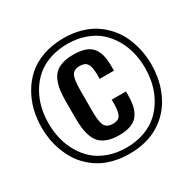

<svg xmlns="http://www.w3.org/2000/svg" viewBox="-181 -1020 1224 1217"><g transform="rotate(-30 431.0 -411.5)"><path d="M29.3 -411.6Q29.3 -474.6 43.5 -533.9Q57.6 -593.3 88.9 -648.2Q120.1 -703.1 166 -744.1Q211.9 -785.2 280 -809.6Q348.1 -834 431.2 -834Q500.5 -834 559.8 -816.9Q619.1 -799.8 662.4 -769.5Q705.6 -739.3 738.8 -699.2Q772 -659.2 792.2 -611.6Q812.5 -564 822.5 -513.9Q832.5 -463.9 832.5 -411.6Q832.5 -367.2 825.4 -324Q818.4 -280.8 803 -238.8Q787.6 -196.8 764.9 -159.9Q742.2 -123 709.2 -91.6Q676.3 -60.1 636 -37.4Q595.7 -14.6 543.5 -2Q491.2 10.7 431.2 10.7Q371.6 10.7 319.1 -2Q266.6 -14.6 226.3 -37.4Q186 -60.1 153.1 -91.6Q120.1 -123 97.4 -160.2Q74.7 -197.3 59.1 -239.3Q43.5 -281.2 36.4 -324.2Q29.3 -367.2 29.3 -411.6ZM80.6 -412.1Q80.6 -354 93.5 -299.8Q106.4 -245.6 134.5 -196.5Q162.6 -147.5 203.1 -111.3Q243.7 -75.2 303 -54Q362.3 -32.7 433.6 -32.7Q504.9 -32.7 564.2 -54Q623.5 -75.2 664.1 -111.6Q704.6 -147.9 732.7 -196.8Q760.7 -245.6 773.7 -299.8Q786.6 -354 786.6 -412.1Q786.6 -470.2 773.7 -524.4Q760.7 -578.6 732.7 -627.2Q704.6 -675.8 664.1 -711.9Q623.5 -748 564.2 -769Q504.9 -790 433.6 -790Q362.3 -790 303 -769Q243.7 -748 203.1 -711.9Q162.6 -675.8 134.5 -627.2Q106.4 -578.6 93.5 -524.7Q80.6 -470.7 80.6 -412.1ZM245.1 -364.3V-471.2Q245.1 -519.5 249.5 -554.9Q253.9 -590.3 266.1 -621.3Q278.3 -652.3 299.1 -671.6Q319.8 -690.9 352.8 -701.7Q385.7 -712.4 431.6 -712.4Q483.4 -712.4 518.1 -700.7Q552.7 -689 572 -664.1Q591.3 -639.2 599.1 -605.7Q606.9 -572.3 606.9 -522.9V-495.6H502.4V-522.9Q502.4 -582.5 487.3 -606.2Q472.2 -629.9 433.6 -629.9Q389.6 -629.9 374.8 -601.1Q359.9 -572.3 359.9 -494.1V-336.4Q359.9 -260.3 376.2 -233.4Q392.6 -206.5 434.1 -206.5Q475.1 -206.5 488.8 -232.2Q502.4 -257.8 502.4 -311V-343.3H606.9V-318.4Q606.9 -270 598.9 -235.6Q590.8 -201.2 571.3 -175.3Q551.8 -149.4 517.1 -136.7Q482.4 -124 431.6 -124Q385.3 -124 351.8 -135.5Q318.4 -147 297.9 -166.3Q277.3 -185.5 265.4 -217Q253.4 -248.5 249.3 -283Q245.1 -317.4 245.1 -364.3Z"/></g></svg>

Font: Oswald Regular
Style: Regular
Weight: 400
Designer: Vernon Adams
Foundry: Vernon Adams
Version: 3.0; ttfautohint (v0.95) -l 8 -r 50 -G 200 -x 0 -w "G" -W -c